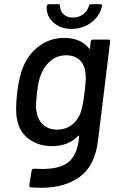

<svg xmlns="http://www.w3.org/2000/svg" viewBox="-20 -698 566 917"><path d="M424 -509H498Q508 -509 506 -499L448 -26Q433 95 360.5 147Q288 199 176 199Q160 199 128 197Q119 196 120 186L131 117Q132 112 135.5 109.5Q139 107 143 108Q157 109 183 109Q265 109 305.5 77.5Q346 46 356 -29L358 -47Q358 -53 353 -49Q307 0 228 0Q165 0 118 -34Q71 -68 60 -134Q57 -155 57 -179Q57 -211 62 -256Q72 -336 93 -384Q119 -444 170.5 -480.5Q222 -517 286 -517Q365 -517 405 -467Q408 -462 410 -468L413 -499Q415 -509 424 -509ZM384 -257Q390 -311 390 -326Q390 -334 388 -350Q385 -387 361 -410.5Q337 -434 296 -434Q256 -434 225.5 -410.5Q195 -387 179 -350Q163 -317 157 -257Q152 -212 152 -193Q152 -174 155 -163Q160 -126 186 -102.5Q212 -79 252 -79Q294 -79 324 -102.5Q354 -126 366 -163Q371 -178 374.5 -195Q378 -212 384 -257ZM203 -668Q205 -678 214 -678H257Q267 -678 267 -668Q267 -644 284.5 -629Q302 -614 328 -614Q355 -614 376 -629Q397 -644 404 -668Q405 -678 416 -678H458Q469 -678 467 -669Q457 -622 416.5 -591Q376 -560 322 -560Q269 -560 235 -590.5Q201 -621 203 -668Z"/></svg>

Font: Barlow Medium
Style: Italic
Weight: 500
Italic angle: -7°
Designer: Jeremy Tribby
Foundry: Tribby Type
Version: Version 1.408